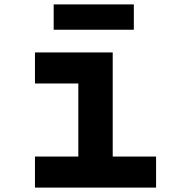

<svg xmlns="http://www.w3.org/2000/svg" viewBox="-20 -851 790 871"><path d="M491.3 -613.1V-140.8H688V0H138.6V-140.8H335.3V-472.3H138.6V-613.1ZM223.5 -831H587.1V-716.1H223.5Z"/></svg>

Font: Martian Mono VF sWd Rg
Style: Regular
Weight: 400
Width: 6
Monospace: yes
Designer: Roman Shamin
Foundry: Evil Martians
Version: Version 1.100